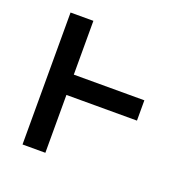

<svg xmlns="http://www.w3.org/2000/svg" viewBox="-99 -615 699 711"><g transform="rotate(20 250.0 -260.0)"><path d="M62 0V-520H152V-308H430V-228H152V0Z"/></g></svg>

Font: Iosevka Bendy Medium
Style: Regular
Weight: 500
Monospace: yes
Designer: Belleve Invis
Foundry: Belleve Invis
Version: Version 30.1.2